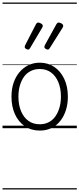

<svg xmlns="http://www.w3.org/2000/svg" viewBox="-20 -1016 629 1522"><path d="M295 19Q227 19 176.5 -15.5Q126 -50 98.5 -110.5Q71 -171 71 -250Q71 -310 87.5 -359Q104 -408 134.5 -444Q165 -480 205.5 -499.5Q246 -519 295 -519Q361 -519 411 -485Q461 -451 489.5 -390Q518 -329 518 -250Q518 -202 507.5 -161Q497 -120 478 -87Q459 -54 432 -30Q405 -6 370.5 6.5Q336 19 295 19ZM295 -31Q334 -31 365 -46.5Q396 -62 417.5 -91.5Q439 -121 451 -161.5Q463 -202 463 -250Q463 -315 442.5 -364.5Q422 -414 384.5 -441.5Q347 -469 295 -469Q256 -469 224.5 -453.5Q193 -438 171.5 -409Q150 -380 138 -339.5Q126 -299 126 -250Q126 -185 146.5 -135.5Q167 -86 204.5 -58.5Q242 -31 295 -31ZM204 -623Q195 -623 185.5 -629Q176 -635 176 -643Q176 -646 176.5 -648.5Q177 -651 179 -657L265 -824Q268 -830 272 -833.5Q276 -837 283 -837Q289 -837 297.5 -833.5Q306 -830 312.5 -824.5Q319 -819 319 -812Q319 -808 318 -804.5Q317 -801 314 -796L218 -634Q215 -629 211.5 -626Q208 -623 204 -623ZM360 -623Q351 -623 341.5 -629Q332 -635 332 -643Q332 -646 332.5 -648.5Q333 -651 335 -657L427 -824Q431 -830 434.5 -833.5Q438 -837 445 -837Q452 -837 460.5 -833.5Q469 -830 475 -824.5Q481 -819 481 -812Q481 -808 480 -804.5Q479 -801 476 -796L374 -634Q370 -629 367 -626Q364 -623 360 -623ZM0 476H589V486H0ZM0 -20H589V0H0ZM0 -505H589V-500H0ZM0 -996H589V-986H0Z"/></svg>

Font: Playwrite PL Guides
Style: Regular
Weight: 400
Designer: Veronika Burian, José Scaglione
Foundry: TypeTogether
Version: Version 1.003